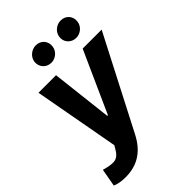

<svg xmlns="http://www.w3.org/2000/svg" viewBox="-293 -873 1186 1186"><g transform="rotate(-45 300.0 -280.5)"><path d="M74.9 204.5C186.8 204.5 256.4 147.7 302.2 58.9L614.3 -545.5H448.5L267.8 -144.2H262.1L215.9 -545.5H62.5L164.8 14.6L151.3 37.6C132.1 71 111.9 84.5 87 85.6C67.1 86.3 46.2 83.1 7.1 72.4L-13.8 188.9C7.1 198.2 36.2 204.5 74.9 204.5ZM180.8 -701.3C173.7 -657.7 205.6 -620 250.7 -620C287.6 -620 321 -648.4 326 -683.2C333.5 -728 303.3 -764.6 257.5 -764.6C220.9 -764.6 186.8 -737.2 180.8 -701.3ZM398.1 -701.3C390.6 -657 422.9 -620 468 -620C505 -620 538.4 -648.4 543.3 -683.2C550.8 -728 520.6 -764.6 474.8 -764.6C438.2 -764.6 404.1 -737.2 398.1 -701.3Z"/></g></svg>

Font: Margiela Sans
Style: Bold Italic
Weight: 700
Italic angle: -9.39999°
Designer: Stefan Endress, Andreas Faust
Version: Version 1.100;FEAKit 1.0